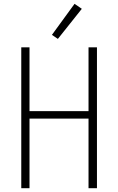

<svg xmlns="http://www.w3.org/2000/svg" viewBox="-20 -982 616 1002"><path d="M91 0H134V-363H442V0H486V-735H442V-402H134V-735H91ZM282 -779 407 -936 369 -962 251 -800Z"/></svg>

Font: Iosevka Sparkle Extralight
Style: Regular
Weight: 200
Designer: Belleve Invis
Foundry: Belleve Invis
Version: Version 4.5.0; ttfautohint (v1.8.3)